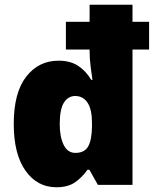

<svg xmlns="http://www.w3.org/2000/svg" viewBox="-20 -780 652 810"><path d="M218 10Q137 10 87.5 -60Q38 -130 38 -257Q38 -389 90.5 -456.5Q143 -524 227 -524Q277 -524 310 -502Q343 -480 365 -443H370Q367 -465 362.5 -498Q358 -531 358 -565V-571H258V-688H358V-760H539V-688H609V-571H539V0H393L357 -64H349Q326 -31 296 -10.5Q266 10 218 10ZM298 -135Q336 -135 351.5 -161.5Q367 -188 368 -244V-262Q368 -318 349.5 -346.5Q331 -375 297 -375Q268 -375 250 -347.5Q232 -320 232 -256Q232 -203 248.5 -169Q265 -135 298 -135Z"/></svg>

Font: Noto Sans Gurmukhi SemiCondensed Black
Style: Regular
Weight: 900
Width: 4
Designer: Jelle Bosma - Monotype Design Team
Foundry: Monotype Imaging Inc.
Version: Version 2.004; ttfautohint (v1.8.4.7-5d5b)